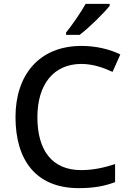

<svg xmlns="http://www.w3.org/2000/svg" viewBox="-20 -1027 673 991"><path d="M546 -997V-1007H422C397 -962 351 -896 321 -859V-847H391C439 -883 517 -960 546 -997ZM400 -697C461 -697 515 -677 561 -656L601 -746C544 -774 473 -790 401 -790C181 -790 60 -639 60 -423C60 -200 166 -56 386 -56C464 -56 518 -66 574 -87V-180C515 -161 460 -149 399 -149C247 -149 173 -253 173 -422C173 -593 258 -697 400 -697Z"/></svg>

Font: Noto Sans Malayalam UI Medium
Style: Regular
Weight: 500
Designer: Jelle Bosma - Monotype Design Team
Foundry: Monotype Imaging Inc.
Version: Version 2.104